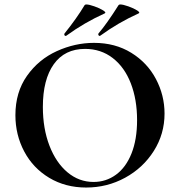

<svg xmlns="http://www.w3.org/2000/svg" viewBox="-20 -828 806 860"><path d="M49 -312Q49 -415 101 -488.5Q153 -562 234.5 -599Q316 -636 401 -636Q496 -636 568 -591.5Q640 -547 678.5 -474Q717 -401 717 -319Q717 -228 669 -152Q621 -76 540.5 -32Q460 12 366 12Q273 12 200.5 -31.5Q128 -75 88.5 -149.5Q49 -224 49 -312ZM594 -290Q594 -382 566 -454.5Q538 -527 485 -568Q432 -609 361 -609Q270 -609 221 -540.5Q172 -472 172 -349Q172 -252 201.5 -175.5Q231 -99 282.5 -56Q334 -13 399 -13Q455 -13 499.5 -45.5Q544 -78 569 -140.5Q594 -203 594 -290ZM274 -667Q270 -667 268.5 -671Q267 -675 269 -678Q323 -745 359 -805Q361 -808 367 -808Q379 -808 403 -799.5Q427 -791 442 -781.5Q457 -772 449 -768Q358 -727 277 -668ZM426 -667Q423 -667 421 -671Q419 -675 421 -678Q458 -721 511 -805Q513 -808 519 -808Q531 -808 555 -799.5Q579 -791 594 -781.5Q609 -772 601 -768Q510 -727 429 -668Z"/></svg>

Font: Cormorant Garamond
Style: Bold
Weight: 700
Designer: Christian Thalmann (Catharsis Fonts)
Foundry: Catharsis Fonts
Version: Version 4.000